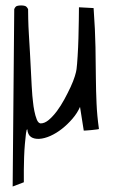

<svg xmlns="http://www.w3.org/2000/svg" viewBox="-20 -556 428 704"><path d="M273.4 -164.1Q263.7 -141.6 245.6 -120.6Q227.5 -99.6 207 -83.5Q186.5 -67.4 164.6 -57.6Q142.6 -47.9 124 -46.9Q105.5 -45.9 93.8 -53.7Q82 -61.5 80.1 -82Q77.1 -82 75.2 -66.4Q73.2 -50.8 71.3 -28.3Q69.3 -5.9 68.4 20Q67.4 45.9 67.4 66.4V112.3L26.4 127.9L32.2 -522.5Q36.1 -532.2 42.5 -534.2Q48.8 -536.1 57.6 -536.1Q65.4 -536.1 71.8 -534.2Q78.1 -532.2 83 -522.5Q83 -511.7 83.5 -486.3Q84 -460.9 85.9 -429.7Q87.9 -398.4 89.8 -363.8Q91.8 -329.1 93.3 -297.4Q94.7 -265.6 96.2 -240.7Q97.7 -215.8 98.6 -205.1Q99.6 -197.3 101.1 -181.6Q102.5 -166 106 -148.9Q109.4 -131.8 114.7 -118.2Q120.1 -104.5 128.9 -103.5Q143.6 -103.5 158.7 -116.2Q173.8 -128.9 188.5 -148.4Q203.1 -168 215.8 -191.4Q228.5 -214.8 238.8 -236.8Q249 -258.8 254.4 -276.4Q259.8 -293.9 260.7 -302.7Q262.7 -318.4 264.6 -349.6Q266.6 -380.9 267.6 -416Q268.6 -451.2 269 -482.4Q269.5 -513.7 269.5 -529.3L323.2 -526.4Q329.1 -444.3 330.1 -383.3Q331.1 -322.3 331.5 -272Q332 -221.7 334 -176.8Q335.9 -131.8 342.8 -83Q340.8 -82 333 -81.1Q325.2 -80.1 315.4 -79.1Q305.7 -78.1 297.4 -77.6Q289.1 -77.1 287.1 -77.1Z"/></svg>

Font: Shadows Into Light
Style: Regular
Weight: 400
Designer: Kimberly Geswein
Foundry: Kimberly Geswein
Version: Version 001.000